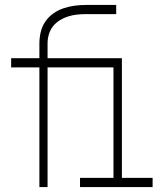

<svg xmlns="http://www.w3.org/2000/svg" viewBox="-20 -755 665 775"><path d="M139 0V-483H25V-520H139V-580Q139 -603 144.5 -626Q150 -649 163 -668Q176 -687 195 -700.5Q214 -714 236 -721.5Q258 -729 281 -732Q304 -735 327 -735H449V-698H327Q308 -698 290 -696Q272 -694 254.5 -688.5Q237 -683 221 -673Q205 -663 194 -649Q183 -635 177.5 -617Q172 -599 172 -580V-520H472V-37H596V0H303V-37H438V-483H172V0Z"/></svg>

Font: Zed Sans Extralight
Style: Regular
Weight: 200
Designer: Belleve Invis
Foundry: Belleve Invis
Version: Version 1.0.0; ttfautohint (v1.8.4)